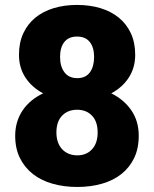

<svg xmlns="http://www.w3.org/2000/svg" viewBox="-20 -741 619 771"><path d="M522.9 -521Q522.9 -469.2 497.3 -429.7Q471.7 -390.1 426.8 -366.2Q477.5 -341.3 507.3 -298.1Q537.1 -254.9 537.1 -195.8Q537.1 -144.5 518.6 -106.2Q500 -67.9 467.3 -42Q434.6 -16.1 389.2 -3.2Q343.8 9.8 290.5 9.8Q236.8 9.8 191.2 -3.2Q145.5 -16.1 112.3 -42Q79.1 -67.9 60.1 -106.2Q41 -144.5 41 -195.8Q41 -225.1 48.8 -251Q56.6 -276.9 71.3 -298.3Q85.9 -319.8 106.7 -336.9Q127.4 -354 153.3 -366.2Q107.9 -390.1 82 -429.7Q56.2 -469.2 56.2 -521Q56.2 -569.8 73.5 -607.2Q90.8 -644.5 121.8 -669.9Q152.8 -695.3 195.6 -708.3Q238.3 -721.2 289.1 -721.2Q340.3 -721.2 383.3 -708.3Q426.3 -695.3 457.3 -669.9Q488.3 -644.5 505.6 -607.2Q522.9 -569.8 522.9 -521ZM372.1 -209Q372.1 -252.9 349.4 -276.6Q326.7 -300.3 289.6 -300.3Q252.4 -300.3 229.5 -276.6Q206.5 -252.9 206.5 -209Q206.5 -187.5 212.6 -170.4Q218.8 -153.3 229.7 -141.6Q240.7 -129.9 256.3 -123.5Q272 -117.2 290.5 -117.2Q327.1 -117.2 349.6 -141.6Q372.1 -166 372.1 -209ZM357.9 -512.2Q357.9 -550.3 340.6 -572.3Q323.2 -594.2 289.1 -594.2Q255.9 -594.2 238.5 -572.5Q221.2 -550.8 221.2 -512.2Q221.2 -474.1 238.8 -450.7Q256.3 -427.2 290.5 -427.2Q324.2 -427.2 341.1 -450.7Q357.9 -474.1 357.9 -512.2Z"/></svg>

Font: RobotoDraft
Style: Black
Weight: 900
Designer: Google
Version: Version 2.000980w3; 2014; ttfautohint (v1.1) -l 5 -r 24 -G 4